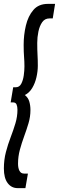

<svg xmlns="http://www.w3.org/2000/svg" viewBox="-22 -760 304 990"><path d="M-2 109Q-2 64 8.5 24Q19 -16 33 -52.5Q47 -89 57.5 -124Q68 -159 68 -194Q68 -210 63.5 -221Q59 -232 45 -232H33L46 -310H59Q78 -310 87.5 -328Q97 -346 100.5 -371Q104 -396 104 -418Q104 -443 102 -467.5Q100 -492 100 -529Q100 -580 111.5 -628.5Q123 -677 150 -708.5Q177 -740 225 -740H262L250 -665H233Q209 -665 195.5 -645.5Q182 -626 176 -597Q170 -568 170 -539Q170 -501 171.5 -476.5Q173 -452 173 -421Q173 -393 166 -362Q159 -331 144 -306Q129 -281 106 -270Q123 -257 129 -236.5Q135 -216 135 -193Q135 -158 125 -124.5Q115 -91 102.5 -57Q90 -23 80.5 12Q71 47 71 84Q71 107 78.5 121Q86 135 102 135H122L109 210H69Q37 210 17.5 184Q-2 158 -2 109Z"/></svg>

Font: Georama Extra Condensed Medium
Style: Italic
Weight: 500
Width: 2
Italic angle: -9°
Designer: Jean-Baptiste Levee
Foundry: Production Type
Version: Version 1.000